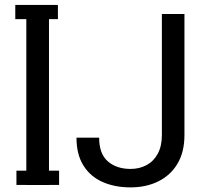

<svg xmlns="http://www.w3.org/2000/svg" viewBox="-20 -769 864 798"><path d="M183.6 -710.9V0H89.4V-710.9ZM43.5 -689.5V-748.5H220.7V-689.5ZM48.3 -0.5V-59.6H225.6V-0.5ZM652.8 -207.5V-710.9H746.6V-207.5Q746.6 -137.2 717.8 -88.9Q689 -40.5 638.4 -15.4Q587.9 9.8 522.5 9.8Q457 9.8 406.2 -12.7Q355.5 -35.2 326.7 -81.1Q297.9 -127 297.9 -196.8H392.1Q392.1 -129.4 428.5 -98.1Q464.8 -66.9 522.5 -66.9Q559.6 -66.9 589.1 -82.8Q618.7 -98.6 635.7 -130.1Q652.8 -161.6 652.8 -207.5Z"/></svg>

Font: Vazirmatn
Style: Regular
Weight: 400
Designer: Saber Rastikerdar
Foundry: Saber Rastikerdar
Version: Version 33.003;September 2, 2022;FontCreator 14.0.0.2862 64-